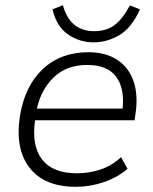

<svg xmlns="http://www.w3.org/2000/svg" viewBox="-20 -711 590 739"><path d="M272 8Q151 8 94 -65Q37 -138 57 -266Q76 -381 145 -445.5Q214 -510 320 -510Q387 -510 431.5 -480.5Q476 -451 494 -398.5Q512 -346 502 -276L498 -248H115Q101 -149 142.5 -96.5Q184 -44 276 -44Q321 -44 365 -58Q409 -72 446 -106L471 -61Q432 -28 379.5 -10Q327 8 272 8ZM316 -461Q236 -461 187 -413.5Q138 -366 122 -293H452Q460 -373 426 -417Q392 -461 316 -461ZM340 -548Q287 -548 242.5 -578Q198 -608 182 -675L222 -691Q236 -640 266.5 -615.5Q297 -591 342 -591Q388 -591 419 -613Q450 -635 480 -690L519 -675Q486 -603 439 -575.5Q392 -548 340 -548Z"/></svg>

Font: Mulish Light
Style: Italic
Weight: 300
Italic angle: -9°
Designer: Vernon Adams
Foundry: Vernon Adams
Version: Version 3.603; ttfautohint (v1.8.3)